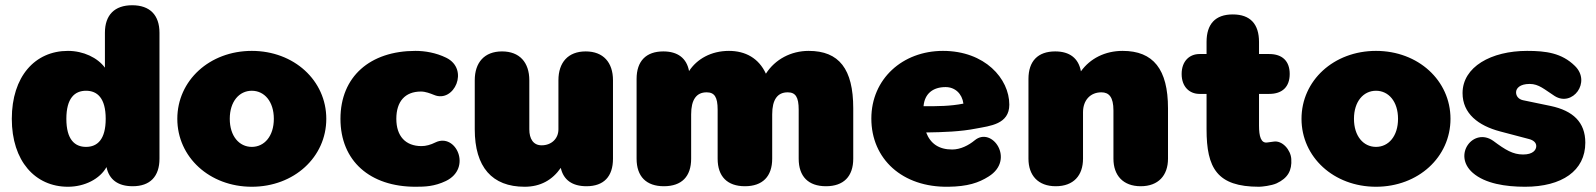

<svg xmlns="http://www.w3.org/2000/svg" viewBox="-20 -700 6086 732"><path d="M239 12C303 12 361 -18 386 -63C396 -15 430 10 486 10C552 10 588 -27 588 -95V-575C588 -643 551 -680 484 -680C417 -680 380 -643 380 -575V-442C352 -480 298 -506 239 -506C113 -506 25 -408 25 -247C25 -86 114 12 239 12ZM308 -140C265 -140 233 -168 233 -247C233 -326 265 -354 308 -354C351 -354 383 -326 383 -247C383 -168 351 -140 308 -140Z M940 12C1101 12 1224 -101 1224 -247C1224 -393 1101 -506 940 -506C779 -506 656 -393 656 -247C656 -101 779 12 940 12ZM940 -140C892 -140 856 -181 856 -247C856 -313 892 -354 940 -354C988 -354 1024 -313 1024 -247C1024 -181 988 -140 940 -140Z M1564 12C1600 12 1636 11 1680 -10C1781 -59 1718 -195 1640 -157C1622 -148 1604 -143 1587 -143C1526 -143 1491 -181 1491 -247C1491 -313 1524 -351 1585 -351C1602 -351 1620 -344 1635 -338C1711 -306 1771 -436 1681 -480C1642 -499 1600 -506 1564 -506C1391 -506 1278 -408 1278 -247C1278 -86 1391 12 1564 12Z M1980 12C2041 12 2086 -14 2118 -60C2128 -14 2162 10 2216 10C2282 10 2317 -27 2317 -95V-394C2317 -462 2280 -504 2213 -504C2146 -504 2109 -462 2109 -394V-207C2109 -171 2082 -146 2045 -146C2013 -146 1998 -171 1998 -207V-394C1998 -462 1961 -504 1894 -504C1827 -504 1790 -462 1790 -394V-207C1790 -63 1856 12 1980 12Z M2511 10C2579 10 2615 -27 2615 -95V-264C2615 -320 2635 -348 2674 -348C2704 -348 2716 -330 2716 -282V-95C2716 -27 2753 10 2820 10C2887 10 2924 -27 2924 -95V-264C2924 -320 2944 -348 2983 -348C3013 -348 3025 -330 3025 -282V-95C3025 -27 3062 10 3129 10C3196 10 3233 -27 3233 -95V-287C3233 -437 3179 -506 3063 -506C2996 -506 2935 -474 2900 -419C2873 -478 2822 -506 2759 -506C2691 -506 2637 -475 2607 -429C2598 -478 2564 -504 2509 -504C2443 -504 2407 -467 2407 -399V-95C2407 -27 2444 10 2511 10Z M3596 12C3669 11 3711 -3 3749 -27C3852 -91 3762 -220 3696 -165C3673 -146 3642 -130 3610 -130C3559 -130 3527 -153 3511 -195C3576 -196 3642 -198 3702 -210C3754 -220 3828 -226 3828 -301C3828 -400 3735 -506 3575 -506C3421 -506 3302 -399 3302 -248C3302 -94 3420 15 3596 12ZM3501 -295C3505 -343 3537 -368 3585 -368C3621 -368 3648 -343 3653 -305C3603 -295 3555 -295 3501 -295Z M4005 10C4073 10 4109 -31 4109 -95V-272C4109 -318 4137 -348 4179 -348C4208 -348 4225 -330 4225 -279V-95C4225 -31 4262 10 4329 10C4396 10 4433 -31 4433 -95V-287C4433 -436 4377 -506 4260 -506C4193 -506 4136 -477 4101 -428C4092 -478 4058 -504 4003 -504C3937 -504 3901 -467 3901 -399V-95C3901 -31 3938 10 4005 10Z M4780 12C4791 12 4827 8 4847 -1C4890 -21 4906 -50 4903 -94C4901 -128 4869 -166 4835 -160L4813 -157C4787 -152 4780 -181 4780 -221V-342H4819C4869 -342 4897 -369 4897 -418C4897 -467 4869 -494 4819 -494H4780V-540C4780 -608 4747 -645 4680 -645C4613 -645 4580 -608 4580 -540V-494H4553C4515 -494 4485 -467 4485 -418C4485 -369 4515 -342 4553 -342H4580V-207C4580 -59 4620 12 4780 12Z M5226 12C5387 12 5510 -101 5510 -247C5510 -393 5387 -506 5226 -506C5065 -506 4942 -393 4942 -247C4942 -101 5065 12 5226 12ZM5226 -140C5178 -140 5142 -181 5142 -247C5142 -313 5178 -354 5226 -354C5274 -354 5310 -313 5310 -247C5310 -181 5274 -140 5226 -140Z M5794 12C5935 12 6024 -49 6024 -156C6024 -234 5977 -278 5892 -296L5786 -318C5769 -322 5760 -334 5760 -348C5760 -363 5774 -380 5812 -380C5847 -380 5868 -359 5907 -334C5975 -291 6048 -387 5984 -449C5934 -498 5874 -506 5802 -506C5665 -506 5556 -445 5556 -345C5556 -267 5616 -221 5699 -199L5809 -170C5825 -166 5837 -157 5837 -143C5837 -128 5824 -111 5787 -111C5748 -111 5720 -128 5673 -163C5598 -216 5516 -110 5595 -41C5642 0 5720 12 5794 12Z"/></svg>

Font: SN Pro Black
Style: Regular
Weight: 900
Designer: Tobias Whetton
Foundry: Supernotes
Version: Version 1.001;Glyphs 3.2 (3249)